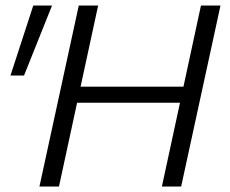

<svg xmlns="http://www.w3.org/2000/svg" viewBox="-20 -678 836 698"><path d="M568.6 0 710.6 -658H781.6L638.6 0ZM123.4 0 266.4 -658H336.8L194.4 0ZM212.3 -304.5 225.2 -363H695.1L682.7 -304.5ZM67.3 -403.3H18L101 -658H169.2Z"/></svg>

Font: Ysabeau
Style: Bold Italic
Weight: 700
Italic angle: -12°
Designer: Christian Thalmann (Catharsis Fonts)
Version: Version 2.002